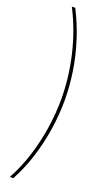

<svg xmlns="http://www.w3.org/2000/svg" viewBox="-191 -830 581 1059"><g transform="rotate(20 100.0 -300.0)"><path d="M50 200H30Q70 127 96.8 42.8Q123.5 -41.5 136.8 -129Q150 -216.5 150 -300Q150 -425.5 120 -554.2Q90 -683 30 -800H50Q90 -722 116.8 -638.2Q143.5 -554.5 156.8 -469Q170 -383.5 170 -300Q170 -216.5 156.8 -129Q143.5 -41.5 116.8 42.8Q90 127 50 200Z"/></g></svg>

Font: Big Shoulders Stencil Thin
Style: Regular
Weight: 100
Designer: Patric King
Foundry: XO Type Co
Version: Version 2.001